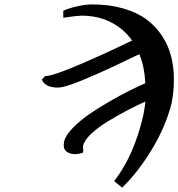

<svg xmlns="http://www.w3.org/2000/svg" viewBox="-20 -687 806 868"><path d="M266.1 -606.9V-638.2Q288.1 -648.9 326.9 -658Q365.7 -667 397 -667Q474.1 -667 536.6 -648.9Q599.1 -630.9 641.4 -599.9Q683.6 -568.8 712.2 -525.6Q740.7 -482.4 753.4 -433.1Q766.1 -383.8 766.1 -328.1Q766.1 -268.6 754.9 -216.8Q727.1 -110.4 664.8 -8.5Q602.5 93.3 532.2 161.1L496.1 131.8Q586.4 15.6 627.9 -166Q635.3 -204.6 637.2 -228Q595.2 -209 554.2 -187.5Q513.2 -166 467.8 -138.4Q422.4 -110.8 391.8 -81.8Q361.3 -52.7 356 -28.8Q353.5 -20 356.9 -7.8L354 3.9Q334 9.8 318.8 9.8Q294.4 9.8 279.1 -3.2Q263.7 -16.1 270 -47.9Q276.9 -75.2 308.8 -108.2Q340.8 -141.1 381.8 -169.7Q422.9 -198.2 473.6 -227.5Q524.4 -256.8 563.7 -276.4Q603 -295.9 637.2 -311Q632.3 -389.6 609.9 -441.9Q608.4 -441.4 606.9 -440.4Q605.5 -439.5 604 -439L605 -439.9Q599.1 -437 569.8 -423.1Q540.5 -409.2 526.4 -402.3Q512.2 -395.5 481.4 -381.1Q450.7 -366.7 432.1 -358.6Q413.6 -350.6 385.7 -338.4Q357.9 -326.2 339.4 -319.1Q320.8 -312 300.3 -304.7Q279.8 -297.4 265.1 -294.2Q250.5 -291 241.2 -291Q222.7 -291 208.5 -294.9Q194.3 -298.8 187.5 -304.2Q180.7 -309.6 176.3 -314.9Q171.9 -320.3 170.9 -324.2L169.9 -328.1L183.1 -342.8Q218.3 -342.8 344 -397Q469.7 -451.2 577.1 -503.9Q540 -556.2 481.9 -586.2Q423.8 -616.2 347.2 -616.2Q332 -616.2 266.1 -606.9Z"/></svg>

Font: Linear Smooth
Style: Bold Italic
Weight: 700
Designer: Philipp H. Poll, Flanker
Foundry: Philipp H. Poll, reworked by Flanker
Version: Version 1.061 | FøM Fix